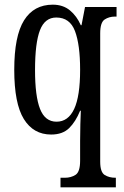

<svg xmlns="http://www.w3.org/2000/svg" viewBox="-20 -566 532 822"><path d="M239 236V195H258Q284 195 303.5 182.5Q323 170 323 122V37Q323 4 324 -34.5Q325 -73 326 -92H323Q304 -45 276 -17.5Q248 10 199 10Q123 10 82 -56.5Q41 -123 41 -267Q41 -412 83 -479Q125 -546 206 -546Q250 -546 279.5 -521.5Q309 -497 326 -458H329L344 -536H479V-495H472Q447 -495 428 -482.5Q409 -470 409 -423V126Q409 171 428 183Q447 195 474 195H476V236ZM222 -45Q272 -45 297.5 -99.5Q323 -154 323 -267Q323 -375 301 -433Q279 -491 221 -491Q172 -491 151 -436.5Q130 -382 130 -266Q130 -154 151.5 -99.5Q173 -45 222 -45Z"/></svg>

Font: Noto Serif Tamil ExtraCondensed
Style: Regular
Weight: 400
Width: 2
Designer: Indian Type Foundry, Tom Grace, and the Monotype Design Team
Foundry: Monotype Imaging Inc.
Version: Version 2.004; ttfautohint (v1.8.4.7-5d5b)